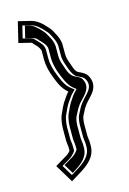

<svg xmlns="http://www.w3.org/2000/svg" viewBox="-140 -828 728 1085"><g transform="rotate(-15 224.0 -285.5)"><path d="M172 4V20C164.6 31.1 150.4 42.3 139 48L77 85L141 191L203 153C243.3 127.3 295 90.3 295 25V4C295 -8.8 291 -24.1 291 -37V-108C291 -111.3 291.3 -115 292 -119C292 -122.7 294.9 -138.7 296 -142L300 -152C302 -156 305 -161.7 309 -169L318 -187C323 -194.5 327.6 -200.8 333 -209C346.6 -226 368.5 -246.5 381 -264C402.4 -294 403.6 -327.7 386 -358.5C375.1 -377.5 358.4 -385.3 337 -395C319.4 -400.9 310.7 -429.8 305 -447C298.5 -466.4 289 -487.2 289 -512V-573C286.2 -598.2 278.3 -619.1 267 -638C257.3 -657.4 252.4 -666.4 238 -682C213.9 -709.1 188.9 -735 149 -745L79 -762L50 -642L120 -625C124.1 -625 126.7 -621.1 129 -618C135.7 -611.3 141.7 -605 147 -599C152.3 -593.7 166 -574.8 166 -565V-512C166 -481.6 173.6 -453 181 -429C198.9 -379.8 214.8 -333.7 252 -304C241.6 -293.6 230.8 -278.4 224 -267C206.1 -244.6 192.4 -210.9 180 -183C172.8 -163.2 168 -133.6 168 -108V-37C168 -26.9 172 -8.6 172 4ZM197 4C197 -12.8 193 -31.9 193 -37V-108C193 -130.3 197.7 -157.8 203.2 -173.7C215.8 -202 229.2 -233.5 243.5 -251.4C251.6 -261.4 260.5 -277.2 269.7 -286.3L289.4 -306.1L267.6 -323.5C238 -347.2 222.5 -388 204.7 -437C197.5 -460.6 191 -485.9 191 -512V-565C191 -590.5 171.9 -609.1 165.3 -616.1C159.7 -622.3 153.4 -628.9 148 -634.4C145.4 -637.8 135 -648 124 -649.8L80.2 -660.4L97.4 -731.8L143 -720.7C174.8 -712.8 195.2 -692.5 219.5 -665.2C232.8 -650.8 234.8 -646.5 244.6 -626.8C253.4 -609.2 261.3 -593.5 264 -571.6V-512C264 -480.8 275.5 -456.4 281.3 -439.1C286.7 -422.8 294.6 -400.3 309.8 -383.9C316 -375.9 327.7 -371.7 328 -371.6C350 -361.6 358 -357.1 364.3 -346.1C377.4 -323.2 376.7 -301 360.7 -278.5C350.5 -264.3 328.8 -243.8 313.5 -224.6C307 -216.5 302.2 -208.4 296.3 -199.6L286.8 -180.6C281.8 -171.3 279.9 -167.8 277.2 -162.3L272.5 -150.6C269.7 -142.2 267.8 -129.7 267.1 -121.6C266.1 -114.6 266 -112.8 266 -108V-37C266 -19.3 270 -4.1 270 4V25C270 75.2 230.1 106.1 189.8 131.8L149.4 156.5L111.4 93.6L151.1 69.9C169.2 60.5 184.7 46 197 27.6ZM133.4 -648.7C158.9 -642.4 162 -632.8 164.2 -629.9C170.2 -623.9 176.3 -617.4 181.4 -611.7C190.2 -602.5 206 -585.4 206 -565V-512C206 -484.3 212.9 -457.8 220.2 -434.1C237.9 -385.3 255.1 -342.1 283.5 -319.4L300.8 -305.6L285.9 -290.8C277.6 -282.5 267.1 -267.6 260.7 -257C245.6 -238.1 231.6 -205.8 218.8 -176.9C212.8 -160 208 -131.5 208 -108V-37C208 -30 212 -11.3 212 4V25C200.2 42.6 185.9 56.1 165.5 66.8L123.8 91.7L156.8 146.3L174.7 135.3C212.9 111 255 81 255 25V4C255 -5.9 251 -21.1 251 -37V-108C251 -112.3 251.2 -115 252 -120.6C252.5 -127.2 254.4 -139.8 257 -147.6L261.5 -158.8C264 -163.8 266.3 -168.1 271 -176.8L280.4 -195.6C286 -204 291 -211 296.6 -219.4C322.9 -252.2 382 -291.2 348.3 -350.1C341.5 -362 335.8 -364.6 316.5 -373.4C311.2 -375.3 297.5 -383.6 291.9 -390.1C276.3 -407 271.2 -425.9 265.8 -441.9C259.8 -460 249 -483.2 249 -512V-572.1C246.3 -594.4 239.5 -612.7 229.5 -629.2C217.8 -648.8 217.1 -654.6 203.2 -669.7C178.4 -697.6 156.9 -716.1 134.3 -721.7L111.1 -727.4L94.3 -658.1Z"/></g></svg>

Font: Tape
Style: Regular
Weight: 500
Foundry: Cannot Into Space Fonts
Version: Version 0.97